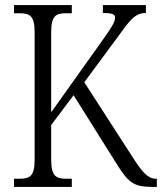

<svg xmlns="http://www.w3.org/2000/svg" viewBox="-20 -734 636 754"><path d="M35 0H262V-32H243C198 -32 181 -42 181 -111V-243L269 -360L434 -97C484 -16 504 0 579 0H596V-32H592C563 -32 540 -55 502 -115L311 -411L441 -587C490 -655 510 -683 553 -683V-714H384V-683C418 -683 432 -679 432 -665C432 -648 419 -627 379 -571L181 -293V-605C181 -672 198 -682 241 -682H262V-714H35V-682H55C98 -682 116 -672 116 -606V-108C116 -42 98 -32 55 -32H35Z"/></svg>

Font: Noto Serif Devanagari Condensed Light
Style: Regular
Weight: 300
Width: 3
Designer: Universal Thirst, Indian Type Foundry and the Monotype Design Team
Foundry: Monotype Imaging Inc.
Version: Version 2.004